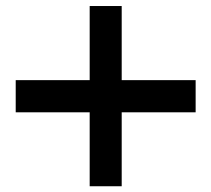

<svg xmlns="http://www.w3.org/2000/svg" viewBox="-20 -675 709 644"><path d="M280.8 -50.3H388.2V-298.3H636.2V-406.2H388.2V-654.8H280.8V-406.2H32.7V-298.3H280.8Z"/></svg>

Font: Decalotype SemiBold
Style: Regular
Weight: 600
Designer: Alfredo Marco Pradil
Foundry: Alfredo Marco Pradil
Version: Version 1.0